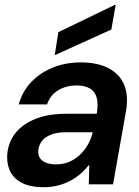

<svg xmlns="http://www.w3.org/2000/svg" viewBox="-20 -768 581 800"><path d="M162 12Q104 12 68.5 -7.5Q33 -27 19.5 -60.5Q6 -94 11 -134Q18 -183 48.5 -218.5Q79 -254 131.5 -274Q184 -294 256 -294H383Q390 -334 383 -360.5Q376 -387 354.5 -399.5Q333 -412 299 -412Q257 -412 223.5 -392.5Q190 -373 176 -333H58Q73 -387 110 -426Q147 -465 200.5 -486.5Q254 -508 316 -508Q387 -508 433 -483.5Q479 -459 497.5 -414Q516 -369 505 -305L451 0H350L352 -79H349Q332 -57 311 -40Q290 -23 266.5 -11.5Q243 0 216.5 6Q190 12 162 12ZM213 -83Q243 -83 268 -93.5Q293 -104 313 -123Q333 -142 346.5 -166Q360 -190 366 -216V-217H255Q219 -217 194 -207.5Q169 -198 156 -182Q143 -166 140 -145Q136 -115 156 -99Q176 -83 213 -83ZM208 -538 223 -634 459 -748H462L444 -645Z"/></svg>

Font: DM Sans 36pt SemiBold
Style: Italic
Weight: 600
Italic angle: -10°
Designer: Colophon Foundry, Jonny Pinhorn
Foundry: Colophon Foundry
Version: Version 4.004;gftools[0.9.30]